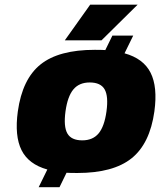

<svg xmlns="http://www.w3.org/2000/svg" viewBox="-20 -720 676 810"><path d="M424.3 -508.8 454.1 -569.8H542L505.4 -495.1Q585 -473.1 615.2 -413.3Q645.5 -353.5 631.3 -250Q612.3 -113.8 534.9 -52Q457.5 9.8 306.6 9.8Q275.4 9.8 260.7 8.8L231 69.8H143.1L179.7 -4.9Q100.6 -26.9 70.8 -86.7Q41 -146.5 55.2 -250Q74.2 -386.7 151.1 -448.2Q228 -509.8 379.9 -509.8Q409.7 -509.8 424.3 -508.8ZM429.2 -250Q438 -314 421.4 -343Q404.8 -372.1 358.4 -372.1Q314 -372.1 289.6 -342.8Q265.1 -313.5 256.3 -250Q247.6 -186 264.2 -157Q280.8 -127.9 327.1 -127.9Q371.6 -127.9 396 -157.2Q420.4 -186.5 429.2 -250ZM253.4 -549.8 360.4 -700.2H560.5L408.2 -549.8Z"/></svg>

Font: Fivo Sans Black
Style: Regular
Weight: 900
Designer: Alexander Slobzheninov
Foundry: Alexander Slobzheninov
Version: 1.0